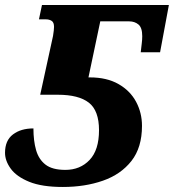

<svg xmlns="http://www.w3.org/2000/svg" viewBox="-26 -734 692 764"><path d="M224 10Q141 10 90.5 -10.5Q40 -31 17 -62.5Q-6 -94 -6 -126Q-6 -175 25.5 -199Q57 -223 107 -223Q107 -174 117.5 -137Q128 -100 155 -79Q182 -58 234 -58Q293 -58 330.5 -97.5Q368 -137 368 -216Q368 -294 327.5 -325.5Q287 -357 204 -357H134L185 -591Q187 -605 188 -612.5Q189 -620 189 -627Q189 -645 179.5 -651Q170 -657 157 -657H129L141 -714H646L611 -526H534Q536 -545 538 -560.5Q540 -576 540 -590Q540 -624 525 -636.5Q510 -649 488 -649H373L326 -426H332Q399 -426 445.5 -399.5Q492 -373 515.5 -329Q539 -285 539 -233Q539 -147 497 -93.5Q455 -40 383.5 -15Q312 10 224 10Z"/></svg>

Font: Noto Serif ExtraBold
Style: Italic
Weight: 800
Italic angle: -12°
Designer: Monotype Design Team
Foundry: Monotype Imaging Inc.
Version: Version 2.013